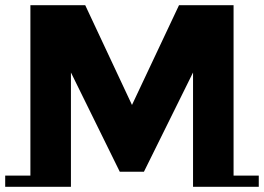

<svg xmlns="http://www.w3.org/2000/svg" viewBox="-31 -719 1016 739"><path d="M712 -440 523 -58H430L242 -440V0H-11V-43H86V-699H297L477 -315L658 -699H868V-43H965V0H712Z"/></svg>

Font: Montserrat Subrayada
Style: Bold
Weight: 700
Version: Version 2.001